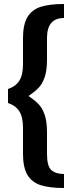

<svg xmlns="http://www.w3.org/2000/svg" viewBox="-20 -760 340 960"><path d="M95 10V-120Q95 -176 76 -204.5Q57 -233 20 -245V-315Q57 -327 76 -355.5Q95 -384 95 -440V-570Q95 -638 117.5 -675Q140 -712 184 -726Q228 -740 300 -740V-670Q215 -670 215 -570V-460Q215 -408 203.5 -374.5Q192 -341 173.5 -321.5Q155 -302 125 -282V-278Q155 -258 173.5 -238.5Q192 -219 203.5 -185.5Q215 -152 215 -100V10Q215 71 237 90.5Q259 110 300 110V180Q228 180 184 166Q140 152 117.5 115Q95 78 95 10Z"/></svg>

Font: Cuprum
Style: Bold
Weight: 700
Designer: Jovanny Lemonad
Foundry: Jovanny Lemonad
Version: Version 2.000